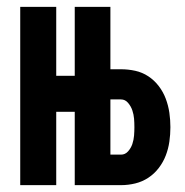

<svg xmlns="http://www.w3.org/2000/svg" viewBox="-20 -540 540 560"><path d="M39 0V-520H144V-319H198V-520H302V-338H333Q354 -338 374.5 -333.5Q395 -329 412.5 -317.5Q430 -306 443 -289Q456 -272 463.5 -252Q471 -232 474 -211Q477 -190 477 -169Q477 -148 474 -127Q471 -106 463.5 -86.5Q456 -67 443 -50Q430 -33 412.5 -21.5Q395 -10 374.5 -5Q354 0 333 0H198V-214H144V0ZM333 -89Q345 -89 353.5 -98.5Q362 -108 366 -120Q370 -132 371 -144.5Q372 -157 372 -169Q372 -182 371 -194Q370 -206 366 -218Q362 -230 353.5 -240Q345 -250 333 -250H302V-89Z"/></svg>

Font: Iosevka Extrabold
Style: Regular
Weight: 800
Monospace: yes
Designer: Belleve Invis
Foundry: Belleve Invis
Version: Version 32.5.0; ttfautohint (v1.8.4)